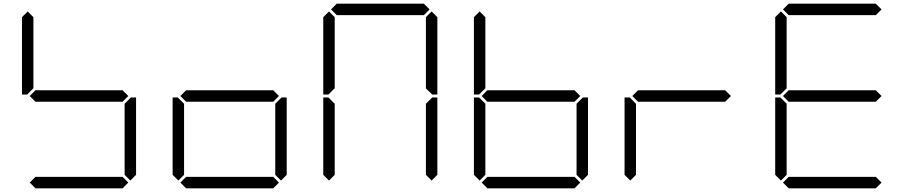

<svg xmlns="http://www.w3.org/2000/svg" viewBox="-20 -1020 4936 1040"><path d="M130 -511 127 -508H99V-927L130 -958L161 -927V-542ZM644 -531 675 -500 644 -469H172L141 -500L172 -531ZM686 -489 689 -492H717V-73L686 -42L655 -73V-458ZM675 -31 644 0H172L141 -31L172 -62H644Z M1460 -531 1491 -500 1460 -469H988L957 -500L988 -531ZM946 -42 915 -73V-492H943L946 -489L977 -458V-73ZM1502 -489 1505 -492H1533V-73L1502 -42L1471 -73V-458ZM1491 -31 1460 0H988L957 -31L988 -62H1460Z M1762 -511 1759 -508H1731V-927L1762 -958L1793 -927V-542ZM1773 -969 1804 -1000H2276L2307 -969L2276 -938H1804ZM1762 -42 1731 -73V-492H1759L1762 -489L1793 -458V-73ZM2318 -489 2321 -492H2349V-73L2318 -42L2287 -73V-458ZM2318 -958 2349 -927V-508H2321L2318 -511L2287 -541V-927Z M2578 -511 2575 -508H2547V-927L2578 -958L2609 -927V-542ZM3092 -531 3123 -500 3092 -469H2620L2589 -500L2620 -531ZM2578 -42 2547 -73V-492H2575L2578 -489L2609 -458V-73ZM3134 -489 3137 -492H3165V-73L3134 -42L3103 -73V-458ZM3123 -31 3092 0H2620L2589 -31L2620 -62H3092Z M3908 -531 3939 -500 3908 -469H3436L3405 -500L3436 -531ZM3394 -42 3363 -73V-492H3391L3394 -489L3425 -458V-73Z M4210 -511 4207 -508H4179V-927L4210 -958L4241 -927V-542ZM4221 -969 4252 -1000H4724L4755 -969L4724 -938H4252ZM4724 -531 4755 -500 4724 -469H4252L4221 -500L4252 -531ZM4210 -42 4179 -73V-492H4207L4210 -489L4241 -458V-73ZM4755 -31 4724 0H4252L4221 -31L4252 -62H4724Z"/></svg>

Font: DSEG7 Classic
Style: Light
Weight: 300
Designer: Keshikan(Twitter:@keshinomi_88pro)
Version: Version 0.46